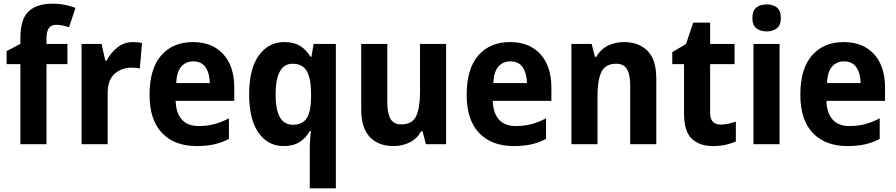

<svg xmlns="http://www.w3.org/2000/svg" viewBox="-20 -785 4876 1045"><path d="M347 -436H233V0H91V-436H16V-507L91 -546V-578Q91 -682 136 -723.5Q181 -765 265 -765Q303 -765 334 -758.5Q365 -752 391 -742L356 -637Q340 -642 323 -646Q306 -650 285 -650Q233 -650 233 -577V-546H347Z M704 -556Q729 -556 753 -551L741 -412Q733 -414 720.5 -415.5Q708 -417 696 -417Q643 -417 604.5 -384Q566 -351 566 -278V0H424V-546H533L553 -455H560Q581 -496 618 -526Q655 -556 704 -556Z M1030 -556Q1135 -556 1195 -490.5Q1255 -425 1255 -308V-236H936Q938 -170 969.5 -134.5Q1001 -99 1061 -99Q1106 -99 1145 -109Q1184 -119 1226 -141V-29Q1188 -9 1146.5 0.5Q1105 10 1050 10Q930 10 862 -61Q794 -132 794 -269Q794 -411 857.5 -483.5Q921 -556 1030 -556ZM1031 -451Q992 -451 967 -423Q942 -395 939 -333H1122Q1121 -386 1099 -418.5Q1077 -451 1031 -451Z M1666 17Q1666 -19 1672 -72H1666Q1645 -34 1610.5 -12Q1576 10 1524 10Q1438 10 1387 -62.5Q1336 -135 1336 -271Q1336 -410 1388.5 -483Q1441 -556 1527 -556Q1580 -556 1613.5 -535Q1647 -514 1670 -476H1675L1687 -546H1808V240H1666ZM1574 -106Q1627 -106 1649.5 -142Q1672 -178 1673 -253V-274Q1673 -356 1650.5 -397Q1628 -438 1572 -438Q1480 -438 1480 -269Q1480 -106 1574 -106Z M2408 -546V0H2298L2280 -70H2272Q2249 -29 2209 -9.5Q2169 10 2122 10Q2039 10 1992.5 -39.5Q1946 -89 1946 -190V-546H2088V-228Q2088 -168 2105.5 -138Q2123 -108 2163 -108Q2224 -108 2245 -153Q2266 -198 2266 -282V-546Z M2756 -556Q2861 -556 2921 -490.5Q2981 -425 2981 -308V-236H2662Q2664 -170 2695.5 -134.5Q2727 -99 2787 -99Q2832 -99 2871 -109Q2910 -119 2952 -141V-29Q2914 -9 2872.5 0.5Q2831 10 2776 10Q2656 10 2588 -61Q2520 -132 2520 -269Q2520 -411 2583.5 -483.5Q2647 -556 2756 -556ZM2757 -451Q2718 -451 2693 -423Q2668 -395 2665 -333H2848Q2847 -386 2825 -418.5Q2803 -451 2757 -451Z M3376 -556Q3457 -556 3504.5 -508Q3552 -460 3552 -358V0H3410V-321Q3410 -379 3392.5 -408.5Q3375 -438 3334 -438Q3275 -438 3253.5 -394Q3232 -350 3232 -259V0H3090V-546H3200L3218 -476H3226Q3249 -517 3289 -536.5Q3329 -556 3376 -556Z M3903 -107Q3923 -107 3943.5 -111.5Q3964 -116 3985 -123V-15Q3961 -4 3929.5 3Q3898 10 3860 10Q3788 10 3745.5 -29.5Q3703 -69 3703 -168V-436H3639V-501L3714 -546L3753 -662H3845V-546H3978V-436H3845V-170Q3845 -107 3903 -107Z M4153 -761Q4187 -761 4208.5 -744Q4230 -727 4230 -687Q4230 -648 4208 -631Q4186 -614 4153 -614Q4119 -614 4097 -631Q4075 -648 4075 -687Q4075 -727 4096.5 -744Q4118 -761 4153 -761ZM4223 -546V0H4081V-546Z M4572 -556Q4677 -556 4737 -490.5Q4797 -425 4797 -308V-236H4478Q4480 -170 4511.5 -134.5Q4543 -99 4603 -99Q4648 -99 4687 -109Q4726 -119 4768 -141V-29Q4730 -9 4688.5 0.5Q4647 10 4592 10Q4472 10 4404 -61Q4336 -132 4336 -269Q4336 -411 4399.5 -483.5Q4463 -556 4572 -556ZM4573 -451Q4534 -451 4509 -423Q4484 -395 4481 -333H4664Q4663 -386 4641 -418.5Q4619 -451 4573 -451Z"/></svg>

Font: Noto Sans Devanagari UI SemiCondensed
Style: Bold
Weight: 700
Width: 4
Designer: Jelle Bosma - Monotype Design Team
Foundry: Monotype Imaging Inc.
Version: Version 2.004; ttfautohint (v1.8.4.7-5d5b)